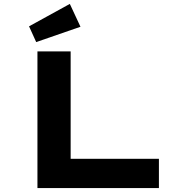

<svg xmlns="http://www.w3.org/2000/svg" viewBox="-20 -963 948 983"><path d="M171.7 0V-700H341.7V-149.9H793.6V0ZM165.3 -747.5 128.7 -828.2 337.5 -943 392 -826Z"/></svg>

Font: Lexend Zetta
Style: Regular
Weight: 400
Designer: Bonnie Shaver-Troup, Thomas Jockin
Foundry: Lexend
Version: Version 1.007